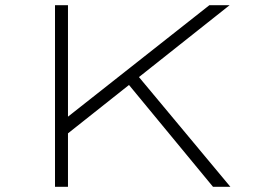

<svg xmlns="http://www.w3.org/2000/svg" viewBox="-20 -720 1048 740"><path d="M218 -187 220 -253 787 -700H865ZM192 0V-700H242V0ZM801 0 466 -406 498 -444 868 0Z"/></svg>

Font: Lexend Zetta ExtraLight
Style: Regular
Weight: 250
Version: Version 1.007